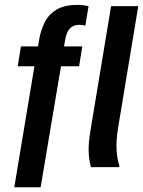

<svg xmlns="http://www.w3.org/2000/svg" viewBox="-20 -692 592 795"><path d="M39.2 83.3 122.5 -417.5H53.3L66.7 -500H137.5L142.5 -530Q149.2 -568.3 165.4 -600.4Q181.7 -632.5 214.2 -652.1Q246.7 -671.7 300.8 -671.7Q314.2 -671.7 326.7 -670Q339.2 -668.3 346.7 -666.7L333.3 -585.8Q327.5 -587.5 321.7 -588.3Q315.8 -589.2 306.7 -589.2Q260 -589.2 250 -527.5L245 -500H320.8L307.5 -417.5H232.5L148.3 83.3ZM356.7 0Q348.3 -30 347.1 -64.2Q345.8 -98.3 354.2 -149.2L440 -666.7H552.5L469.2 -164.2Q460 -106.7 462.9 -68.3Q465.8 -30 474.2 -5V0Z"/></svg>

Font: Familjen Grotesk Medium
Style: Italic
Weight: 500
Italic angle: -9.46201°
Designer: Anders Wikstroem, Jonas Baeckman, Matilda Gysing, Kristian Moeller
Foundry: Familjen STHLM AB
Version: Version 2.002; ttfautohint (v1.8.4.7-5d5b)